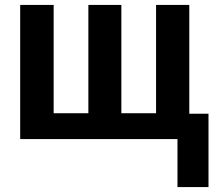

<svg xmlns="http://www.w3.org/2000/svg" viewBox="-20 -565 880 780"><path d="M749 -545H614V-105H473V-545H339V-105H198V-545H62V0H701V195H827V-103H749Z"/></svg>

Font: Noto Sans Display SemiCondensed
Style: Bold
Weight: 700
Width: 4
Designer: Monotype Design Team
Foundry: Monotype Imaging Inc.
Version: Version 1.900